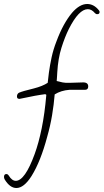

<svg xmlns="http://www.w3.org/2000/svg" viewBox="-90 -656 519 962"><path d="M-8 286Q-40 286 -66 244Q-70 237 -70 231Q-70 216 -58 216Q-51 216 -46 224Q-30 250 -11 250Q35 250 84 115Q104 60 119 -13.5Q134 -87 142 -180Q141 -184 135 -184Q131 -184 125 -182.5Q119 -181 114 -181Q110 -181 84.5 -176Q59 -171 10 -161Q9 -161 8 -160.5Q7 -160 5 -161Q-5 -161 -5 -173Q-5 -187 8 -193L7 -192Q22 -199 80 -213Q123 -224 149 -241L155 -292Q160 -329 168.5 -368.5Q177 -408 193 -449Q226 -538 271 -592Q309 -636 347 -636Q380 -636 405 -605Q409 -601 409 -596Q409 -585 397 -585Q390 -585 385 -591Q369 -610 350 -610Q305 -610 255 -511Q235 -471 218 -417Q201 -363 197 -294L196 -277Q195 -269 195 -262Q195 -255 194 -250Q208 -246 224 -243Q240 -240 258 -241L322 -243Q352 -245 352 -223Q352 -206 336 -206H258Q216 -203 184 -183Q180 -133 171 -79Q162 -25 146 31Q130 91 110.5 140Q91 189 68 226Q30 286 -8 286Z"/></svg>

Font: Square Peg
Style: Regular
Weight: 400
Designer: Robert E. Leuschke
Foundry: Robert E. Leuschke
Version: Version 1.010; ttfautohint (v1.8.4.7-5d5b)